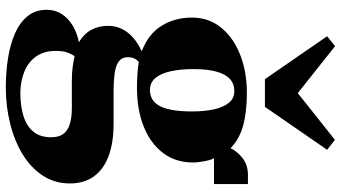

<svg xmlns="http://www.w3.org/2000/svg" viewBox="-264 -602 1117 628"><g transform="rotate(90 294.0 -287.5)"><path d="M265 251.5Q216.5 251.5 171.2 244.5Q126 237.5 90 222Q54 206.5 32.8 180.8Q11.5 155 11.5 117Q11.5 90.5 25 69.2Q38.5 48 62.5 33.2Q86.5 18.5 117.5 12.5Q89.5 -4.5 76.8 -28.8Q64 -53 64 -83.5Q64 -107.5 74 -128Q84 -148.5 102.8 -165Q121.5 -181.5 147.5 -193Q90 -215 63.5 -258.5Q37 -302 37 -357Q37 -413 70.5 -453.5Q104 -494 159.8 -515.5Q215.5 -537 283 -537Q345 -537 390 -524.8Q435 -512.5 464 -483.5Q475.5 -506.5 497.5 -523.5Q519.5 -540.5 552.5 -540.5H581.5V-429.5H496.5Q501 -423.5 504 -411Q507 -398.5 509 -384.8Q511 -371 511 -361Q511 -304 480 -263Q449 -222 394 -199.8Q339 -177.5 266.5 -177.5Q245 -177.5 221.8 -179Q198.5 -180.5 182 -183.5Q173.5 -175.5 170 -167.2Q166.5 -159 166.5 -147.5Q166.5 -123 191 -112Q215.5 -101 278.5 -101H384Q447 -101 490.5 -84.5Q534 -68 556.8 -36.2Q579.5 -4.5 579.5 42Q579.5 91 554.2 130Q529 169 485 196Q441 223 384.2 237.2Q327.5 251.5 265 251.5ZM283 204Q325.5 204 358.2 194Q391 184 409.8 161.8Q428.5 139.5 428.5 103Q428.5 79.5 418.5 64.8Q408.5 50 387.2 42.8Q366 35.5 332.5 35.5H241Q218.5 35.5 198.5 32.8Q178.5 30 163 26.5Q156.5 36 151.2 50.2Q146 64.5 146 88Q146 127 164.5 152.8Q183 178.5 214.2 191Q245.5 203.5 283 204ZM273.5 -220Q310 -220 327 -253.5Q344 -287 344 -358Q344 -399 337 -430Q330 -461 315.5 -478.5Q301 -496 277.5 -496Q254 -496 238 -481.5Q222 -467 213.8 -437.5Q205.5 -408 205.5 -362Q205.5 -320.5 212.5 -288.2Q219.5 -256 234.5 -238Q249.5 -220 273.5 -220ZM238.5 -596 98 -799.5 130.5 -825.5 284 -703.5 437 -825 469.5 -799.5 329 -596Z"/></g></svg>

Font: Merriweather 96pt Black
Style: Regular
Weight: 900
Version: Version 2.100